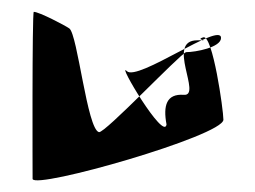

<svg xmlns="http://www.w3.org/2000/svg" viewBox="-20 -524 430 324"><path d="M35 -222C39 -204 357 -295 357 -322C357 -338 339 -466 323 -461C307 -456 339 -456 313 -456C259 -456 322 -361 290 -364C261 -366 255 -346 261 -314C257 -285 176 -422 194 -404C212 -386 353 -488 353 -460C353 -444 310 -436 294 -436C283 -432 157 -299 147 -301C127 -306 111 -466 97 -476C90 -481 46 -504 37 -504C34 -504 35 -224 35 -222Z"/></svg>

Font: Interstorm
Style: Regular
Weight: 400
Version: Version 0.7